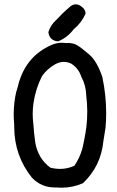

<svg xmlns="http://www.w3.org/2000/svg" viewBox="-20 -850 540 883"><path d="M358.9 -816.4 361.8 -814Q372.6 -803.2 373.5 -788.6V-787.1Q355 -745.1 318.4 -714.8Q290 -677.2 248 -660.2L247.1 -659.7Q208 -663.1 202.6 -701.2V-702.6Q212.9 -736.3 241.2 -760.7Q266.6 -789.1 296.4 -814.5Q312.5 -830.1 328.4 -830.1Q344.2 -830.1 358.9 -816.4ZM43 -323.7Q43 -377.4 55.2 -430.2Q55.2 -430.2 55.7 -430.2Q63 -453.6 68.8 -478Q68.8 -478 69.3 -478Q106 -593.8 215.3 -642.6Q238.8 -653.3 263.2 -653.3Q272.9 -653.3 282.2 -651.9Q288.1 -652.3 293.5 -652.3Q317.9 -652.3 335.4 -641.6Q355.5 -629.4 390.6 -599.1Q426.3 -568.4 450.7 -495.6Q468.3 -412.6 468.3 -329.1Q468.3 -295.9 465.3 -262.2Q465.3 -261.7 455.6 -201.7Q444.3 -85.4 361.3 -7.3Q314 13.2 263.7 13.2Q252 13.2 240.2 12.2Q236.3 12.2 232.4 12.2Q169.9 12.2 127 -32.7Q45.4 -134.3 45.4 -267.1Q45.4 -271.5 45.4 -276.4Q43 -299.8 43 -323.7ZM376.5 -411.6V-412.1Q375.5 -457.5 353.5 -498Q341.3 -536.1 307.1 -557.6Q290 -565.4 273.4 -565.4Q253.4 -565.4 233.4 -554.2Q196.3 -533.2 173.3 -500Q144 -442.4 134.3 -377.9Q130.4 -351.6 130.4 -327.4Q130.4 -303.2 133.3 -280.8Q133.3 -280.8 133.3 -280.8Q136.2 -236.8 142.1 -195.3Q154.3 -121.6 211.4 -79.1Q234.4 -73.2 256.3 -73.2Q289.6 -73.2 321.8 -87.4Q345.7 -122.1 357.9 -163.6Q370.6 -215.8 377.4 -268.1Q381.3 -301.8 381.3 -337.6Q381.3 -373.5 376.5 -411.6Z"/></svg>

Font: Bakudai
Style: Medium
Weight: 500
Version: Version 1.48